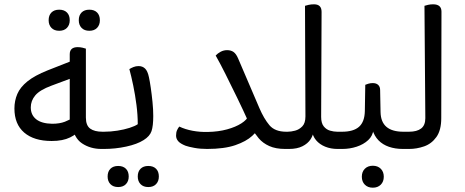

<svg xmlns="http://www.w3.org/2000/svg" viewBox="-20 -692 2158 892"><path d="M314 -116 356 -93Q339 -70 305.5 -53.5Q272 -37 220 -37Q138 -37 92.5 -76Q47 -115 47 -188Q47 -224 60.5 -255.5Q74 -287 107.5 -314Q141 -341 201 -365L313 -409V-329L219 -294Q165 -274 144 -249Q123 -224 123 -193Q123 -158 148 -138Q173 -118 222 -117Q257 -117 281.5 -126.5Q306 -136 325 -149L304 -92V-440Q304 -473 341 -473Q352 -473 363 -470.5Q374 -468 379 -466V-146Q379 -109 399 -94.5Q419 -80 456 -80H463V0H451Q400 0 361 -26Q322 -52 314 -116ZM463 0V-80Q467 -74 470 -64Q473 -54 473 -40Q473 -26 469.5 -15.5Q466 -5 463 0ZM255 -549Q232 -549 219 -562.5Q206 -576 206 -598Q206 -621 219 -634Q232 -647 255 -647Q278 -647 291 -634Q304 -621 304 -598Q304 -576 291 -562.5Q278 -549 255 -549ZM395 -549Q372 -549 359 -562.5Q346 -576 346 -598Q346 -621 359 -634Q372 -647 395 -647Q418 -647 431 -634Q444 -621 444 -598Q444 -576 431 -562.5Q418 -549 395 -549Z M447 0V-80H463Q494 -80 525.5 -85Q557 -90 582 -98Q607 -106 620 -115Q620 -158 614 -204.5Q608 -251 599 -294.5Q590 -338 581 -371Q589 -376 600 -380.5Q611 -385 624 -385Q642 -385 654 -373.5Q666 -362 672 -333Q676 -315 680.5 -284Q685 -253 688.5 -218Q692 -183 692 -153Q692 -107 684 -83Q676 -59 647 -41Q617 -22 566.5 -11Q516 0 463 0ZM529 177Q506 177 493 163.5Q480 150 480 128Q480 105 493 92Q506 79 529 79Q552 79 565 92Q578 105 578 128Q578 150 565 163.5Q552 177 529 177ZM669 177Q646 177 633 163.5Q620 150 620 128Q620 105 633 92Q646 79 669 79Q692 79 705 92Q718 105 718 128Q718 150 705 163.5Q692 177 669 177Z M1305 0Q1261 0 1231 -13.5Q1201 -27 1182 -49.5Q1163 -72 1149 -97L1136 -122Q1110 -180 1081.5 -238.5Q1053 -297 1027.5 -348Q1002 -399 982 -434Q991 -444 1005 -451.5Q1019 -459 1035 -459Q1053 -459 1065 -450.5Q1077 -442 1086 -421L1185 -190Q1206 -141 1231.5 -110.5Q1257 -80 1310 -80H1315V0ZM942 0Q910 0 883 -5Q856 -10 842 -15Q817 -25 807.5 -36.5Q798 -48 798 -62Q798 -77 802.5 -87Q807 -97 813 -104Q840 -91 874.5 -84.5Q909 -78 946 -79Q995 -80 1035 -91Q1075 -102 1101.5 -119Q1128 -136 1135 -155L1189 -110Q1180 -87 1152 -61Q1124 -35 1073 -17.5Q1022 0 942 0ZM1315 0V-80Q1319 -74 1322 -64Q1325 -54 1325 -40Q1325 -26 1321.5 -15.5Q1318 -5 1315 0Z M1299 0V-80H1316Q1332 -80 1351 -85Q1370 -90 1384.5 -105Q1399 -120 1399 -151L1397 -665Q1402 -667 1414 -669.5Q1426 -672 1439 -672Q1474 -672 1474 -637L1472 -149Q1472 -120 1484 -105Q1496 -90 1513.5 -85Q1531 -80 1547 -80H1569V0H1548Q1517 0 1491 -10.5Q1465 -21 1448.5 -40.5Q1432 -60 1429 -87H1437Q1436 -65 1423 -45Q1410 -25 1385 -12.5Q1360 0 1323 0ZM1569 0V-80Q1573 -74 1576 -64Q1579 -54 1579 -40Q1579 -26 1575.5 -15.5Q1572 -5 1569 0Z M1553 0V-80H1569Q1622 -80 1648 -103Q1674 -126 1675 -176L1677 -298Q1681 -300 1691 -303Q1701 -306 1712 -306Q1728 -306 1737 -297.5Q1746 -289 1746 -274L1748 -171Q1749 -125 1775.5 -102.5Q1802 -80 1854 -80H1870V0H1852Q1816 0 1787 -10Q1758 -20 1738.5 -40Q1719 -60 1710 -90H1715Q1712 -61 1690.5 -41Q1669 -21 1637 -10.5Q1605 0 1570 0ZM1870 0V-80Q1874 -74 1877 -64Q1880 -54 1880 -40Q1880 -26 1876.5 -15.5Q1873 -5 1870 0ZM1712 180Q1689 180 1675 166Q1661 152 1661 129Q1661 106 1675 92Q1689 78 1712 78Q1735 78 1749 92Q1763 106 1763 129Q1763 152 1749 166Q1735 180 1712 180Z M1854 0V-80H1880Q1917 -80 1936.5 -95Q1956 -110 1956 -143L1952 -665Q1957 -667 1968.5 -669.5Q1980 -672 1992 -672Q2031 -672 2031 -638L2030 -143Q2030 -87 2007.5 -55.5Q1985 -24 1950.5 -12Q1916 0 1881 0Z"/></svg>

Font: Baloo Bhaijaan 2
Style: Regular
Weight: 400
Designer: Sanskriti Dholi, Noopur Datye and Ek Type
Foundry: Ek Type
Version: Version 1.701